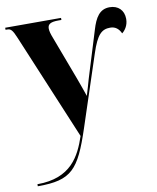

<svg xmlns="http://www.w3.org/2000/svg" viewBox="-89 -613 753 921"><g transform="rotate(-10 287.5 -153.0)"><path d="M20 230V240H22C185 240 223 196 286 6L400 -340C429 -429 453 -449 494 -449C520 -449 536 -434 546 -412C559 -422 577 -444 577 -477C577 -520 549 -546 508 -546C459 -546 437 -509 420 -452L350 -225C343 -201 337 -178 327 -146C318 -173 308 -200 295 -236L215 -449C207 -469 203 -484 203 -496C203 -518 219 -526 255 -526H270V-536H-2V-526H5C23 -526 31 -520 49 -476L264 38C233 130 185 230 20 230Z"/></g></svg>

Font: Noto Serif Display Condensed ExtraBold
Style: Regular
Weight: 800
Width: 3
Designer: Monotype Design Team
Foundry: Monotype Imaging Inc.
Version: Version 2.009